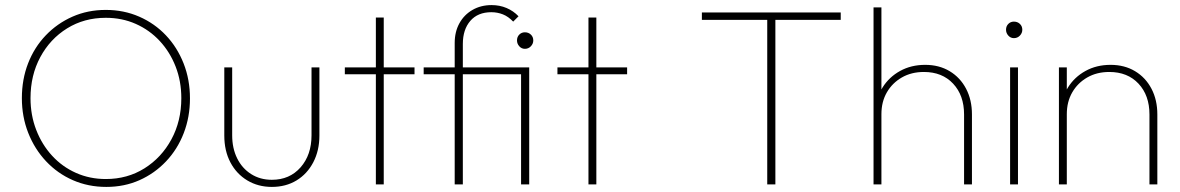

<svg xmlns="http://www.w3.org/2000/svg" viewBox="-20 -725 4641 755"><path d="M398 10Q327 10 266.5 -16.5Q206 -43 161 -91Q116 -139 91 -202.5Q66 -266 66 -339Q66 -413 90.5 -476Q115 -539 160 -586Q205 -633 265 -659.5Q325 -686 396 -686Q467 -686 527.5 -659.5Q588 -633 632.5 -586Q677 -539 702 -475.5Q727 -412 727 -338Q727 -265 702.5 -201.5Q678 -138 633 -90.5Q588 -43 528.5 -16.5Q469 10 398 10ZM396 -21Q481 -21 548 -63Q615 -105 654 -177Q693 -249 693 -339Q693 -406 670.5 -463.5Q648 -521 608 -564Q568 -607 514 -631Q460 -655 396 -655Q311 -655 244 -613.5Q177 -572 138.5 -500.5Q100 -429 100 -339Q100 -272 122.5 -214Q145 -156 185 -112.5Q225 -69 279 -45Q333 -21 396 -21Z M1049 10Q995 10 952.5 -15.5Q910 -41 886 -86.5Q862 -132 862 -192V-460H893V-193Q893 -142 912.5 -102.5Q932 -63 967.5 -40.5Q1003 -18 1049 -18Q1119 -18 1162 -67Q1205 -116 1205 -193V-460H1236V-192Q1236 -133 1212 -87Q1188 -41 1146 -15.5Q1104 10 1049 10Z M1458 0V-656H1489V0ZM1336 -433V-460H1610V-433Z M1768 0V-556Q1768 -600 1786.5 -633.5Q1805 -667 1838 -686Q1871 -705 1913 -705Q1945 -705 1972 -693.5Q1999 -682 2019 -661L1998 -640Q1979 -660 1957.5 -668.5Q1936 -677 1912 -677Q1859 -677 1829.5 -643Q1800 -609 1800 -552V0ZM1646 -433V-460H2045V-433ZM2029 0V-460H2061V0ZM2044 -533Q2031 -533 2022 -543Q2013 -553 2013 -566Q2013 -580 2022 -589Q2031 -598 2044 -598Q2058 -598 2067.5 -589Q2077 -580 2077 -566Q2077 -553 2067.5 -543Q2058 -533 2044 -533Z M2294 0V-656H2325V0ZM2172 -433V-460H2446V-433Z M2997 0V-657H3029V0ZM2740 -647V-676H3286V-647Z M3771 0V-275Q3771 -350 3728 -396Q3685 -442 3613 -442Q3564 -442 3526.5 -420.5Q3489 -399 3467.5 -362Q3446 -325 3446 -276L3425 -288Q3425 -340 3450.5 -381Q3476 -422 3519.5 -446Q3563 -470 3618 -470Q3673 -470 3714.5 -445Q3756 -420 3779 -376Q3802 -332 3802 -275V0ZM3415 0V-696H3446V0Z M3952 0V-460H3983V0ZM3967 -575Q3954 -575 3945 -585Q3936 -595 3936 -608Q3936 -622 3945 -631Q3954 -640 3967 -640Q3981 -640 3990.5 -631Q4000 -622 4000 -608Q4000 -595 3990.5 -585Q3981 -575 3967 -575Z M4500 0V-275Q4500 -350 4457 -396Q4414 -442 4342 -442Q4293 -442 4255.5 -420.5Q4218 -399 4196.5 -362Q4175 -325 4175 -276L4154 -288Q4154 -340 4179.5 -381Q4205 -422 4248.5 -446Q4292 -470 4347 -470Q4402 -470 4443.5 -445Q4485 -420 4508 -376Q4531 -332 4531 -275V0ZM4144 0V-460H4175V0Z"/></svg>

Font: Outfit Thin
Style: Regular
Weight: 100
Designer: Rodrigo Fuenzalida
Foundry: fragTYPE
Version: Version 1.100;gftools[0.9.27]